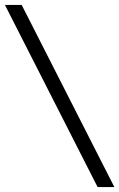

<svg xmlns="http://www.w3.org/2000/svg" viewBox="-29 -747 484 779"><path d="M59 -727 435 12H367L-9 -727Z"/></svg>

Font: Justus
Style: Versalitas
Weight: 400
Version: Version 001.001